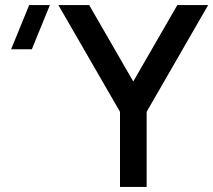

<svg xmlns="http://www.w3.org/2000/svg" viewBox="-20 -740 844 760"><path d="M560.5 0V-297.5L804 -720H682L507.5 -417.5L333 -720H211L455 -297.5V0ZM177.5 -720H95.5L24 -545H106Z"/></svg>

Font: Vela Sans SemBd
Style: Regular
Weight: 600
Designer: Principal design: Mikhail Sharanda - project Manrope.
Design modification: Ravid Balaliev
Foundry: Mikhail Sharanda
Version: Version 1.001